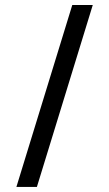

<svg xmlns="http://www.w3.org/2000/svg" viewBox="-20 -720 432 760"><path d="M347.2 -700.2 126 20H44.9L266.1 -700.2Z"/></svg>

Font: D-DIN-PRO Medium
Style: Regular
Weight: 500
Designer: datto
Foundry: CyberFei
Version: Version 1.000;hotconv 1.0.109;makeotfexe 2.5.65596